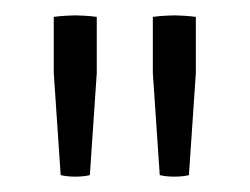

<svg xmlns="http://www.w3.org/2000/svg" viewBox="-20 -675 325 250"><path d="M59 -447 50 -580V-653Q57 -654 65.5 -654.5Q74 -655 78 -655Q82 -655 90.5 -654.5Q99 -654 106 -653V-580L97 -447Q89 -445 78 -445Q67 -445 59 -447ZM188 -447 179 -580V-653Q186 -654 194.5 -654.5Q203 -655 207 -655Q211 -655 219.5 -654.5Q228 -654 235 -653V-580L226 -447Q218 -445 207 -445Q196 -445 188 -447Z"/></svg>

Font: Scope One
Style: Regular
Weight: 400
Designer: Dalton Maag Ltd
Foundry: Dalton Maag Ltd
Version: Version 1.001; ttfautohint (v1.4.1) -l 11 -r 50 -G 50 -x 14 